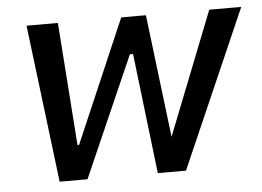

<svg xmlns="http://www.w3.org/2000/svg" viewBox="-42 -551 824 604"><g transform="rotate(-5 370.0 -249.0)"><path d="M123 0 62 -498H161L189 -110H194L361 -498H439L486 -110L639 -498H740L522 0H433L388 -380H378L211 0Z"/></g></svg>

Font: Nunito Sans 7pt Condensed SemiBold
Style: Italic
Weight: 600
Width: 3
Italic angle: -9°
Designer: Vernon Adams
Foundry: Vernon Adams
Version: Version 3.101;gftools[0.9.27]